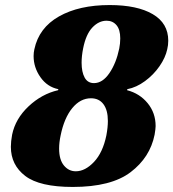

<svg xmlns="http://www.w3.org/2000/svg" viewBox="-20 -730 686 760"><path d="M23 -149Q23 -170 28 -197Q41 -260 93 -309Q145 -358 210 -373L211 -377Q167 -386 140 -424.5Q113 -463 113 -508Q113 -522 116 -535Q134 -620 213.5 -665Q293 -710 414 -710Q523 -710 584.5 -674Q646 -638 646 -569Q646 -551 642 -535Q635 -502 611.5 -468Q588 -434 554 -409Q520 -384 484 -377L483 -373Q533 -360 564.5 -321.5Q596 -283 596 -231Q596 -221 592 -197Q574 -107 497 -48.5Q420 10 268 10Q137 10 80 -33.5Q23 -77 23 -149ZM452 -538Q456 -558 456 -578Q456 -613 441 -630.5Q426 -648 402 -648Q371 -648 345.5 -621Q320 -594 309 -538Q303 -508 303 -482Q303 -445 315 -423Q327 -401 352 -401Q386 -401 413 -440.5Q440 -480 452 -538ZM401 -194Q407 -226 407 -251Q407 -294 389.5 -317.5Q372 -341 340 -341Q298 -341 266 -302Q234 -263 220 -194Q214 -166 214 -142Q214 -98 233 -75Q252 -52 280 -52Q317 -52 352 -89Q387 -126 401 -194Z"/></svg>

Font: Trirong Black
Style: Italic
Weight: 900
Italic angle: -12°
Designer: Katatrad Team
Foundry: CadsonDemak
Version: Version 1.001